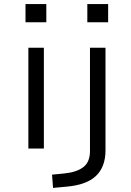

<svg xmlns="http://www.w3.org/2000/svg" viewBox="-20 -728 641 941"><path d="M105 -619V-708H207V-619ZM119 0V-494H195V0ZM408 -619V-708H510V-619ZM240 193 235 128 296 122Q356 116 388.5 91Q421 66 421 12V-494H497V10Q497 50 485 81.5Q473 113 449.5 135Q426 157 389.5 170Q353 183 304 187Z"/></svg>

Font: Nunito Sans 7pt Expanded Light
Style: Regular
Weight: 300
Width: 7
Designer: Vernon Adams
Foundry: Vernon Adams
Version: Version 3.101;gftools[0.9.27]